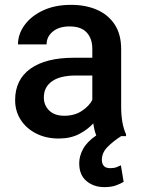

<svg xmlns="http://www.w3.org/2000/svg" viewBox="-20 -558 579 787"><path d="M486.8 187.5Q474.6 194.8 455.6 201.9Q436.5 209 407.2 209Q364.3 209 334.5 184.1Q304.7 159.2 304.7 111.3Q304.7 81.5 320.8 52.2Q336.9 22.9 374.5 -2.9Q366.7 -22 362.3 -52.2Q339.4 -26.9 304.2 -8.5Q269 9.8 220.7 9.8Q168.9 9.8 128.4 -10.7Q87.9 -31.2 64.9 -66.9Q42 -102.5 42 -147.5Q42 -231.4 104.7 -276.4Q167.5 -321.3 283.2 -321.3H358.4V-357.9Q358.4 -399.9 335.4 -424.8Q312.5 -449.7 265.1 -449.7Q222.2 -449.7 196.5 -428.7Q170.9 -407.7 170.9 -376H53.7Q53.7 -418 80.6 -455.1Q107.4 -492.2 156.2 -515.1Q205.1 -538.1 271.5 -538.1Q331.1 -538.1 377.2 -518.1Q423.3 -498 450 -457.8Q476.6 -417.5 476.6 -356.9V-122.1Q476.6 -50.3 496.6 -7.8V0H476.6Q442.4 22 419.9 45.2Q397.5 68.4 397.5 97.7Q397.5 112.3 405.3 121.8Q413.1 131.3 432.1 131.3Q447.3 131.3 458 127.2Q468.8 123 475.6 119.6ZM243.7 -83.5Q285.6 -83.5 315.7 -103.5Q345.7 -123.5 358.4 -148.4V-248.5H292Q226.1 -248.5 192.9 -224.6Q159.7 -200.7 159.7 -158.7Q159.7 -126.5 181.6 -105Q203.6 -83.5 243.7 -83.5Z"/></svg>

Font: Vazirmatn UI FD Medium
Style: Regular
Weight: 500
Designer: Saber Rastikerdar
Foundry: Saber Rastikerdar
Version: Version 33.003